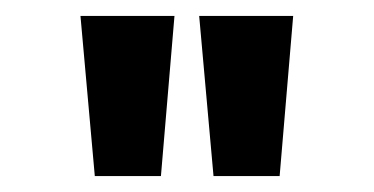

<svg xmlns="http://www.w3.org/2000/svg" viewBox="-20 -696 470 241"><path d="M248 -475 230 -676H348L331 -475ZM99 -475 81 -676H199L182 -475Z"/></svg>

Font: Maven Pro ExtraBold
Style: Regular
Weight: 800
Designer: Joe Prince
Foundry: Joe Prince
Version: Version 2.100